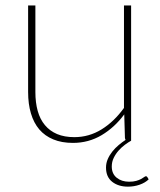

<svg xmlns="http://www.w3.org/2000/svg" viewBox="-20 -513 585 700"><path d="M522 141Q509 153.5 488.8 160.5Q468.5 167.5 446.5 167.5Q411.5 167.5 389 149.8Q366.5 132 366.5 98Q366.5 81.5 373 66.8Q379.5 52 389.8 39.2Q400 26.5 412.8 15.8Q425.5 5 438 -3Q436.5 -4.5 435.5 -10L433 -96Q398 -48.5 350.5 -20.2Q303 8 246 8Q205 8 174.2 -4.8Q143.5 -17.5 123.2 -41.2Q103 -65 92.8 -99.5Q82.5 -134 82.5 -177.5V-493H109V-177.5Q109 -139 117.5 -108.5Q126 -78 143.8 -56.8Q161.5 -35.5 188.2 -24.2Q215 -13 251 -13Q304.5 -13 350.2 -41.2Q396 -69.5 432 -119.5V-493H458V0Q448 5.5 435.8 14.5Q423.5 23.5 412.8 35.5Q402 47.5 394.8 62.2Q387.5 77 387.5 94Q387.5 120.5 405.5 135Q423.5 149.5 450.5 149.5Q466 149.5 476.5 146.5Q487 143.5 494 139.8Q501 136 505.2 132.8Q509.5 129.5 512 129.5Q515 129.5 517 132.5Z"/></svg>

Font: Lato 2
Style: Regular
Weight: 200
Designer: Lukasz Dziedzic with Adam Twardoch and Botio Nikoltchev
Foundry: tyPoland Lukasz Dziedzic
Version: Version 2.015; 2015-08-06; http://www.latofonts.com/